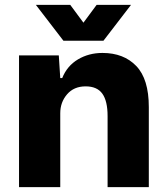

<svg xmlns="http://www.w3.org/2000/svg" viewBox="-20 -767 679 787"><path d="M58 -540H221L227 -447H235Q255 -497 299.5 -523.5Q344 -550 400 -550Q487 -550 538.5 -496.5Q590 -443 590 -328V0H421V-291Q421 -353 399.5 -383Q378 -413 331 -413Q283 -413 255 -380.5Q227 -348 227 -303V0H58ZM127 -747H268L322 -674L376 -747H517L404 -600H240Z"/></svg>

Font: Mona Sans ExtraBold
Style: Regular
Weight: 800
Designer: Deni Anggara
Foundry: GitHub
Version: Version 2.000